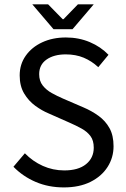

<svg xmlns="http://www.w3.org/2000/svg" viewBox="-20 -838 571 871"><path d="M269.5 12.2Q200.2 12.2 142.3 -12.5Q84.5 -37.1 41 -81.5L92.8 -142.6Q128.4 -106 174.3 -85.4Q220.2 -64.9 271.5 -64.9Q335.4 -64.9 370.4 -93.3Q405.3 -121.6 405.3 -168Q405.3 -200.7 390.4 -220.7Q375.5 -240.7 350.3 -254.6Q325.2 -268.6 293.9 -282.2L201.2 -323.2Q170.4 -335.9 139.9 -358.2Q109.4 -380.4 89.4 -414.1Q69.3 -447.8 69.3 -496.1Q69.3 -546.4 96.7 -585.2Q124 -624 171.4 -646Q218.8 -668 278.8 -668Q337.4 -668 387.2 -647Q437 -626 472.2 -589.4L425.8 -533.2Q396 -561 359.9 -576.2Q323.7 -591.3 278.3 -591.3Q224.6 -591.3 191.2 -567.9Q157.7 -544.4 157.7 -501.5Q157.7 -470.7 173.8 -450.2Q189.9 -429.7 214.6 -416Q239.3 -402.3 265.1 -391.1L357.9 -351.1Q396 -335 427.2 -312.3Q458.5 -289.6 476.8 -256.6Q495.1 -223.6 495.1 -174.8Q495.1 -123 468 -80.6Q440.9 -38.1 390.4 -12.9Q339.8 12.2 269.5 12.2ZM222.7 -705.6 126.5 -818.4H198.2L264.2 -751H268.1L333.5 -818.4H405.3L309.1 -705.6Z"/></svg>

Font: Varta Medium
Style: Regular
Weight: 500
Designer: Joana Correia, Viktoriya Grabowska, Eben Sorkin
Foundry: Sorkin Type Co.
Version: Version 1.004